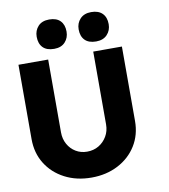

<svg xmlns="http://www.w3.org/2000/svg" viewBox="-98 -1007 961 1095"><g transform="rotate(-10 382.5 -459.0)"><path d="M44 -269V-700H216V-278Q216 -240 233 -209.5Q250 -179 279 -161.5Q308 -144 344 -144Q382 -144 411.5 -161.5Q441 -179 459 -209.5Q477 -240 477 -278V-700H643V-269Q643 -189 604.5 -127Q566 -65 498 -29.5Q430 6 344 6Q257 6 189 -29.5Q121 -65 82.5 -127Q44 -189 44 -269ZM417 -839Q417 -875 440 -899.5Q463 -924 504 -924Q546 -924 568.5 -901.5Q591 -879 591 -839Q591 -803 568 -778.5Q545 -754 504 -754Q461 -754 439 -776.5Q417 -799 417 -839ZM174 -839Q174 -875 196.5 -899.5Q219 -924 261 -924Q303 -924 325 -901.5Q347 -879 347 -839Q347 -803 324.5 -778.5Q302 -754 261 -754Q218 -754 196 -776.5Q174 -799 174 -839Z"/></g></svg>

Font: Our Lexend
Style: Bold
Weight: 700
Designer: Bonnie Shaver-Troup, Thomas Jockin
Foundry: Lexend
Version: Version 1.007